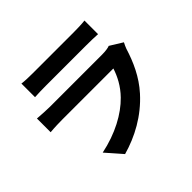

<svg xmlns="http://www.w3.org/2000/svg" viewBox="-186 -998 1286 1286"><g transform="rotate(-45 457.0 -354.5)"><path d="M71 -398C113 -402 163 -403 187 -403H670C652 -347 621 -285 567 -230C491 -152 371 -86 221 -55L320 58C448 22 576 -46 677 -158C752 -241 795 -338 825 -435C829 -446 837 -464 844 -477L755 -532C741 -526 714 -522 682 -522H187C156 -522 113 -525 71 -528ZM163 -638C192 -640 235 -641 267 -641H650C686 -641 733 -640 760 -638V-767C732 -763 683 -762 652 -762H267C233 -762 191 -763 163 -767Z"/></g></svg>

Font: GenEiGothic-pro-Regular
Style: Bold
Weight: 700
Designer: Ryoko NISHIZUKA (kana & ideographs); Paul D. Hunt (Latin, Greek & Cyrillic); Wenlong ZHANG (bopomofo); Sandoll Communica
Foundry: Adobe Systems Incorporated; o_tamon
Version: Version 1.000.140830